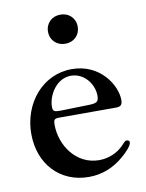

<svg xmlns="http://www.w3.org/2000/svg" viewBox="-80 -735 611 803"><g transform="rotate(-10 226.0 -333.5)"><path d="M232.6 11.4C289.4 11.4 338.8 -8.9 381.7 -45.8C404.8 -65 425.8 -89.1 425.8 -101.9C425.8 -107.6 421.2 -111.5 414.4 -111.5C404.8 -111.5 402.7 -104.4 389.9 -92.3C364.7 -66.8 327.4 -50.4 286.9 -50.4C189.6 -50.4 128.6 -141 128.6 -228C128.6 -249.3 131.4 -254.6 153.8 -254.6H393.1C413.7 -254.6 421.5 -260.7 421.5 -282.7C421.5 -344.5 360.1 -445.3 239.3 -445.3C114.3 -445.3 25.9 -336.3 25.9 -207.7C25.9 -79.2 110.4 11.4 232.6 11.4ZM130.7 -304C130.7 -353.7 169.7 -418.7 231.2 -418.7C285.2 -418.7 326.3 -369 326.3 -316.8C326.3 -291.2 316.8 -286.9 288.4 -285.5C237.6 -284.1 166.2 -282.3 164.8 -282.3C138.8 -282.3 130.7 -283.4 130.7 -304ZM169 -616.1C169 -579.5 196.4 -554.3 232.2 -554.3C267.8 -554.3 295.1 -579.5 295.1 -616.1C295.1 -652.7 267.8 -678.3 232.2 -677.9C196.4 -678.3 169 -652.7 169 -616.1Z"/></g></svg>

Font: Margiela Serif Medium
Style: Regular
Weight: 500
Designer: Andreas Faust, Stefan Endress
Version: Version 1.002;FEAKit 1.0